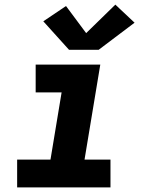

<svg xmlns="http://www.w3.org/2000/svg" viewBox="-20 -809 640 829"><path d="M54 0V-120H198L246 -410H134V-530H413L345 -120H457V0ZM406 -594H278L167 -717L265 -783L352 -666L478 -789L561 -711Z"/></svg>

Font: Iosevka Curly Slab HvExObl
Style: Regular
Weight: 900
Width: 7
Italic angle: -9°
Monospace: yes
Designer: Belleve Invis
Foundry: Belleve Invis
Version: Version 11.1.0; ttfautohint (v1.8.3)